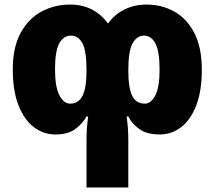

<svg xmlns="http://www.w3.org/2000/svg" viewBox="-20 -579 942 841"><path d="M621 -559Q690 -559 745 -527.5Q800 -496 832 -433Q864 -370 864 -273Q864 -180 839.5 -117Q815 -54 773.5 -22Q732 10 679 10Q623 10 590 -14Q557 -38 542 -69H535Q538 -46 540 -21Q542 4 542 37V242H359V37Q359 2 361 -22Q363 -46 366 -69H359Q342 -38 310 -14Q278 10 223 10Q171 10 128.5 -22Q86 -54 61 -117.5Q36 -181 36 -275Q36 -372 70.5 -435Q105 -498 162 -528.5Q219 -559 287 -559Q392 -559 453 -476Q482 -516 525.5 -537.5Q569 -559 621 -559ZM291 -423Q259 -423 240 -390Q221 -357 221 -275Q221 -199 240 -162Q259 -125 287 -125Q324 -125 341.5 -159.5Q359 -194 359 -271Q359 -356 341 -389.5Q323 -423 291 -423ZM611 -423Q580 -423 561 -389.5Q542 -356 542 -271Q542 -194 559 -159.5Q576 -125 614 -125Q642 -125 660.5 -161.5Q679 -198 679 -273Q679 -355 660.5 -389Q642 -423 611 -423Z"/></svg>

Font: Noto Sans Disp ExtBd
Style: Regular
Weight: 800
Designer: Monotype Design Team
Foundry: Monotype Imaging Inc.
Version: Version 2.000;GOOG;noto-source:20170915:90ef993387c0; ttfaut